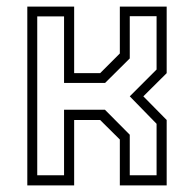

<svg xmlns="http://www.w3.org/2000/svg" viewBox="-20 -560 586 580"><path d="M62.5 0V-540H204V-339H282.5L342 -398.5V-540H483.5V-339L413 -269L483.5 -197.5V0H342V-138.5L282.5 -197.5H204V0ZM92.5 -30.5H173.5V-228.5H297L372 -153V-30.5H453V-186L372 -269L453 -350V-511H372V-383.5L297.5 -309.5H173.5V-510.5H92.5Z"/></svg>

Font: Tourney Light
Style: Regular
Weight: 300
Version: Version 1.015